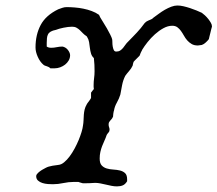

<svg xmlns="http://www.w3.org/2000/svg" viewBox="-20 -661 786 694"><path d="M246.6 -3.4Q228 -3.4 209 0.7Q189.9 4.9 170.9 4.9Q163.1 4.9 152.8 4.2Q142.6 3.4 133.3 0.5Q124 -2.4 117.4 -8.3Q110.8 -14.2 110.8 -24.4Q110.8 -28.3 113.8 -32Q116.7 -35.6 120.4 -38.8Q124 -42 127.9 -44.4Q131.8 -46.9 134.3 -48.3Q140.6 -51.8 145.5 -54.4Q150.4 -57.1 156.2 -58.8Q162.1 -60.5 170.2 -62Q178.2 -63.5 190.9 -64.9Q201.7 -65.9 211.9 -74.5Q222.2 -83 231.7 -95.7Q241.2 -108.4 249.5 -123.8Q257.8 -139.2 264.2 -154.5Q270.5 -169.9 274.7 -183.6Q278.8 -197.3 279.8 -206.1Q281.7 -216.8 282 -226.8Q282.2 -236.8 283 -246.3Q283.7 -255.9 285.9 -265.1Q288.1 -274.4 293.5 -283.7Q293.5 -284.7 295.9 -287.8Q298.3 -291 301.3 -294.9Q304.2 -298.8 306.6 -302.5Q309.1 -306.2 309.1 -307.6V-326.2Q310.1 -327.1 313.5 -332Q316.9 -336.9 319.3 -338.9Q318.4 -343.3 318.4 -346.7Q318.4 -350.1 318.4 -354Q318.4 -366.2 320.1 -378.4Q321.8 -390.6 321.8 -403.8Q321.8 -417 321.3 -426.8Q320.8 -436.5 319.3 -451.2Q312 -457.5 309.1 -467.3Q306.2 -477.1 304.9 -487.8Q303.7 -498.5 302 -508.8Q300.3 -519 294.9 -527.3Q294.4 -527.3 294.4 -527.8Q294.4 -528.3 294.2 -528.3Q293.9 -528.3 293.9 -528.8Q293.5 -529.3 293.5 -529.8Q285.6 -534.7 280 -540.5Q274.4 -546.4 268.8 -551.8Q263.2 -557.1 256.6 -560.8Q250 -564.5 240.7 -564.5Q233.9 -564.5 225.8 -563.5Q217.8 -562.5 209.5 -560.8Q201.2 -559.1 194.1 -557.1Q187 -555.2 182.6 -553.2Q170.4 -550.8 163.6 -546.9Q156.7 -543 153.6 -536.9Q150.4 -530.8 149.7 -522.9Q148.9 -515.1 148.9 -505.9V-492.7Q155.3 -488.3 165 -488.3Q174.8 -488.3 185.1 -490.5Q195.3 -492.7 206.1 -492.7Q211.4 -491.7 216.6 -488.5Q221.7 -485.4 225.3 -480.7Q229 -476.1 231.2 -470.9Q233.4 -465.8 233.4 -461.4Q233.4 -451.2 228.3 -442.4Q223.1 -433.6 215.3 -427.5Q207.5 -421.4 197.5 -417.7Q187.5 -414.1 178.2 -414.1H162.1Q159.2 -417 156 -418.7Q152.8 -420.4 149.4 -421.4Q146 -422.4 142.8 -423.6Q139.6 -424.8 137.2 -426.8Q124.5 -437.5 116.5 -455.6Q108.4 -473.6 108.4 -489.3Q108.4 -535.6 127 -570.6Q145.5 -605.5 190.4 -627.4Q197.3 -629.9 205.1 -632.6Q212.9 -635.3 220.7 -635.3Q234.4 -635.3 250.2 -634Q266.1 -632.8 281.5 -629.6Q296.9 -626.5 311.5 -621.1Q326.2 -615.7 337.9 -607.4L342.3 -598.1Q346.2 -591.3 353 -580.6Q359.9 -569.8 366.5 -558.3Q373 -546.9 378.4 -536.1Q383.8 -525.4 385.3 -519.5Q386.2 -515.1 386.2 -507.6Q386.2 -500 387.5 -492.7Q388.7 -485.4 391.4 -480Q394 -474.6 400.4 -474.6Q408.7 -474.6 414.6 -478.5Q420.4 -482.4 425 -488Q429.7 -493.7 433.8 -499.8Q438 -505.9 442.9 -510.3Q452.1 -520 460.2 -528.1Q468.3 -536.1 475.1 -543.7Q481.9 -551.3 488.8 -559.3Q495.6 -567.4 502.9 -577.6Q508.3 -583.5 515.1 -586.2Q522 -588.9 529.8 -592.8Q530.8 -593.8 532.2 -595Q533.7 -596.2 534.7 -597.2Q543.5 -603.5 554 -611.3Q564.5 -619.1 575.9 -625.7Q587.4 -632.3 599.1 -636.7Q610.8 -641.1 621.1 -641.1Q631.3 -641.1 643.1 -638.4Q654.8 -635.7 666.7 -631.8Q678.7 -627.9 689.9 -623.3Q701.2 -618.7 709.5 -614.7Q714.4 -611.3 720.7 -605.5Q727.1 -599.6 732.7 -592.5Q738.3 -585.4 742.2 -578.6Q746.1 -571.8 746.1 -565.9V-564.5Q745.1 -562 743.7 -555.9Q742.2 -549.8 740.5 -542.7Q738.8 -535.6 737.1 -529.1Q735.4 -522.5 734.9 -519.5Q731 -514.2 723.9 -507.6Q716.8 -501 709.5 -498.5L695.3 -496.6Q681.6 -496.6 672.6 -502Q663.6 -507.3 656.7 -515.1Q649.9 -522.9 644.8 -532.2Q639.6 -541.5 634 -549.3Q628.4 -557.1 621.1 -562.5Q613.8 -567.9 602.5 -567.9Q586.9 -567.9 570.8 -559.1Q554.7 -550.3 540 -537.1Q525.4 -523.9 513.4 -508.8Q501.5 -493.7 494.1 -481.4Q494.1 -481 492.9 -478.5Q491.7 -476.1 490.2 -473.4Q488.8 -470.7 487.8 -468.3Q486.8 -465.8 486.8 -465.3Q485.8 -463.4 485.4 -461.9Q484.9 -460.4 484.4 -459.5Q483.4 -458.5 480.2 -455.3Q477.1 -452.1 473.4 -448.5Q469.7 -444.8 466.6 -441.7Q463.4 -438.5 462.9 -437.5Q462.4 -436.5 460.9 -430.7Q459.5 -424.8 459.5 -423.8Q454.6 -413.1 446.5 -404.1Q438.5 -395 432.6 -386.7Q424.8 -371.1 421.4 -353.5Q418 -335.9 415 -319.3Q410.6 -304.7 402.6 -290.5Q394.5 -276.4 392.1 -261.7Q391.6 -261.2 390.9 -257.8Q390.1 -254.4 389.6 -250.5Q389.2 -246.6 388.9 -243.4Q388.7 -240.2 388.7 -239.7Q386.2 -233.9 383.3 -230.5Q380.4 -227.1 377.9 -224.4Q375.5 -221.7 374 -218.8Q372.6 -215.8 372.6 -210.4Q372.6 -205.1 374.3 -201.2Q376 -197.3 376 -191.9Q376 -186 372.1 -181.9Q368.2 -177.7 365.7 -173.3Q361.8 -161.6 357.2 -151.9Q352.5 -142.1 348.9 -132.3Q345.2 -122.6 342.8 -111.8Q340.3 -101.1 340.3 -87.9Q340.3 -70.8 347.7 -63Q355 -55.2 366 -52Q377 -48.8 389.9 -48.1Q402.8 -47.4 413.8 -44.7Q424.8 -42 432.1 -35.2Q439.5 -28.3 439.5 -12.7V-5.9Q432.6 5.4 423.8 9Q415 12.7 402.8 12.7Q393.1 12.7 383.1 10.7Q373 8.8 363 6.3Q353 3.9 343 2Q333 0 323.7 0Q312.5 1 301.8 1.2Q291 1.5 279.8 1.5Q278.8 1.5 276.6 0.7Q274.4 0 271.7 -0.7Q269 -1.5 266.6 -2.2Q264.2 -2.9 263.7 -3.4Z"/></svg>

Font: IM FELL English
Style: Italic
Weight: 400
Italic angle: -18°
Designer: Igino Marini
Foundry: Igino Marini
Version: 3.00